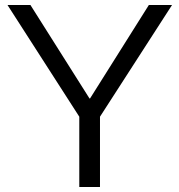

<svg xmlns="http://www.w3.org/2000/svg" viewBox="-20 -750 719 770"><path d="M298 0V-282L10 -730H102L339 -355H341L577 -730H670L381 -282V0Z"/></svg>

Font: M PLUS 2
Style: Regular
Weight: 400
Designer: Coji Morishita
Foundry: UNDERFOREST DESIGN
Version: Version 1.001